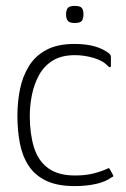

<svg xmlns="http://www.w3.org/2000/svg" viewBox="-20 -626 427 651"><path d="M233 5Q175 5 137 -13Q99 -31 77.5 -63.5Q56 -96 47.5 -139.5Q39 -183 39 -234Q39 -281 48 -324.5Q57 -368 78.5 -402.5Q100 -437 137.5 -457Q175 -477 232 -477Q273 -477 302 -468.5Q331 -460 351 -444Q355 -439 355.5 -437.5Q356 -436 356 -431V-403Q356 -398 353 -398Q350 -398 347 -401Q330 -420 298 -429.5Q266 -439 234 -439Q189 -439 159.5 -421Q130 -403 113 -372.5Q96 -342 88.5 -305.5Q81 -269 81 -233Q81 -173 95 -127Q109 -81 143 -56Q177 -31 234 -31Q269 -31 295.5 -37.5Q322 -44 344 -54Q349 -58 352 -53L363 -33Q365 -29 363.5 -27.5Q362 -26 359 -25Q337 -9 304 -2Q271 5 233 5ZM263 -577Q263 -563 257.5 -555.5Q252 -548 233 -548Q216 -548 210 -555.5Q204 -563 204 -577Q204 -592 210 -599Q216 -606 233 -606Q252 -606 257.5 -599Q263 -592 263 -577Z"/></svg>

Font: Glory Thin ExtraLight
Style: Regular
Weight: 250
Version: Version 1.011